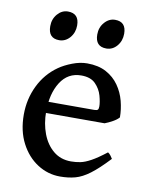

<svg xmlns="http://www.w3.org/2000/svg" viewBox="-79 -726 627 799"><g transform="rotate(10 234.5 -326.0)"><path d="M432.6 -271Q423.8 -260.7 406.7 -251.2Q389.6 -241.7 374 -235.8H88.9L89.8 -283.2H321.8Q333 -283.2 336.7 -286.9Q340.3 -290.5 340.3 -300.8Q340.3 -318.8 332.8 -345.9Q325.2 -373 304.7 -394Q284.2 -415 244.6 -415Q188 -415 157 -366.2Q126 -317.4 126 -241.7Q126 -190.9 142.1 -148.4Q158.2 -106 189 -80.6Q219.7 -55.2 263.2 -55.2Q283.7 -55.2 303 -59.1Q322.3 -63 347.2 -76.7Q372.1 -90.3 409.2 -119.1Q415.5 -115.7 421.6 -107.4Q427.7 -99.1 429.7 -95.2Q385.7 -48.3 354 -24.7Q322.3 -1 293.5 6.8Q264.6 14.6 229.5 14.6Q177.7 14.6 133.8 -13.7Q89.8 -42 63.2 -93.3Q36.6 -144.5 36.6 -213.4Q36.6 -279.3 64.2 -335.9Q91.8 -392.6 142.1 -427.7Q165 -443.8 197.5 -456.3Q230 -468.8 259.8 -468.8Q307.6 -468.8 340.6 -450.9Q373.5 -433.1 394 -403.8Q414.6 -374.5 423.6 -339.6Q432.6 -304.7 432.6 -271ZM190.9 -616.7Q190.9 -586.4 172.4 -564.9Q153.8 -543.5 127.4 -543.5Q81.1 -543.5 81.1 -594.7Q81.1 -625 99.6 -646.2Q118.2 -667.5 143.6 -667.5Q190.9 -667.5 190.9 -616.7ZM389.6 -616.7Q389.6 -586.4 371.3 -564.9Q353 -543.5 326.7 -543.5Q279.8 -543.5 279.8 -594.7Q279.8 -625 298.6 -646.2Q317.4 -667.5 342.8 -667.5Q389.6 -667.5 389.6 -616.7Z"/></g></svg>

Font: Gentium Book Plus
Style: Regular
Weight: 400
Designer: Victor Gaultney, Annie Olsen, Iska Routamaa, Becca Hirsbrunner
Foundry: SIL International
Version: Version 6.101